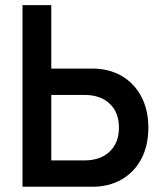

<svg xmlns="http://www.w3.org/2000/svg" viewBox="-20 -713 626 733"><path d="M168.9 0V-100.6H302.2Q363.3 -100.6 398.7 -134.3Q434.1 -168 434.1 -225.6Q434.1 -283.7 398.7 -317.1Q363.3 -350.6 302.2 -350.6H159.2V-451.2H331.5Q396.5 -451.2 444.6 -423.1Q492.7 -395 519.5 -344.2Q546.4 -293.5 546.4 -225.6Q546.4 -157.7 519.8 -106.9Q493.2 -56.2 444.8 -28.1Q396.5 0 331.5 0ZM65.9 0V-693.4H175.8V0Z"/></svg>

Font: Cascadia Code Medium
Style: Regular
Weight: 500
Monospace: yes
Designer: Aaron Bell
Foundry: Saja Typeworks
Version: Version 2407.024